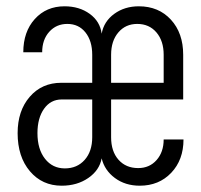

<svg xmlns="http://www.w3.org/2000/svg" viewBox="-20 -580 640 610"><path d="M176 10Q114 10 75 -36Q36 -82 36 -157Q36 -228 74.5 -272.5Q113 -317 175 -317H273V-406Q273 -450 251.5 -477Q230 -504 194 -504Q159 -504 136.5 -479Q114 -454 114 -414H54Q54 -479 90.5 -519.5Q127 -560 185 -560Q232 -560 265 -536Q298 -512 303 -473Q310 -512 343 -536Q376 -560 421 -560Q484 -560 523 -517.5Q562 -475 562 -406V-264H333V-144Q333 -99 356.5 -72.5Q380 -46 419 -46Q455 -46 477.5 -71.5Q500 -97 500 -137H563Q563 -72 524 -31Q485 10 424 10Q378 10 345 -14.5Q312 -39 303 -77Q296 -39 260.5 -14.5Q225 10 176 10ZM333 -317H500V-406Q500 -450 477 -477Q454 -504 416 -504Q379 -504 356 -477Q333 -450 333 -406ZM186 -45Q225 -45 249 -72Q273 -99 273 -144V-264H176Q141 -264 120 -234.5Q99 -205 99 -157Q99 -106 123 -75.5Q147 -45 186 -45Z"/></svg>

Font: JetBrains Mono NL ExtraLight
Style: Regular
Weight: 200
Designer: Philipp Nurullin, Konstantin Bulenkov
Foundry: JetBrains
Version: Version 2.304; ttfautohint (v1.8.4.7-5d5b)